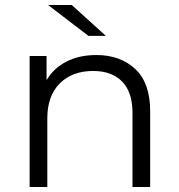

<svg xmlns="http://www.w3.org/2000/svg" viewBox="-20 -751 717 771"><path d="M99 0V-526H167V-429Q195 -477 246.5 -503.5Q298 -530 367 -530Q463 -530 523 -474Q583 -418 583 -305V0H512V-298Q512 -381 470.5 -423.5Q429 -466 354 -466Q270 -466 220 -416Q170 -366 170 -276V0ZM335 -607 173 -731H268L405 -607Z"/></svg>

Font: Montserrat
Style: Regular
Weight: 400
Designer: Julieta Ulanovsky
Foundry: Julieta Ulanovsky
Version: Version 9.000; ttfautohint (v1.8.4.7-5d5b)